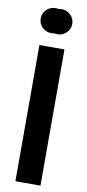

<svg xmlns="http://www.w3.org/2000/svg" viewBox="-102 -972 457 1010"><g transform="rotate(10 126.0 -467.0)"><path d="M192.9 -727.5V0H59.1V-727.5ZM141.6 -799.8Q133.3 -799.8 125.5 -801.3Q117.7 -799.8 109.9 -799.8Q81.5 -799.8 61.5 -819.3Q41.5 -838.9 41.5 -866.7Q41.5 -894.5 61.5 -914.1Q81.5 -933.6 109.9 -933.6Q117.7 -933.6 125.5 -931.6Q133.3 -933.6 141.6 -933.6Q169.9 -933.6 189.9 -914.1Q210 -894.5 210 -866.7Q210 -838.9 189.9 -819.3Q169.9 -799.8 141.6 -799.8Z"/></g></svg>

Font: Inter Display Semi Bold
Style: Regular
Weight: 600
Designer: Rasmus Andersson
Foundry: rsms
Version: Version 4.000;git-37864ae